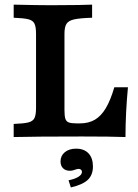

<svg xmlns="http://www.w3.org/2000/svg" viewBox="-20 -591 593 828"><path d="M135.4 -125.8V-445.2Q135.4 -475.4 128.6 -489.1Q121.9 -502.9 102.3 -507.9Q82.8 -512.9 39 -514.5V-571Q141.8 -568.5 199.7 -568.5Q272.7 -569 318.3 -569.4Q348.1 -569.8 377.2 -571V-514.5Q324 -512.9 299.8 -507.4Q275.5 -502 266.8 -488.3Q258 -474.6 258 -445.2V-117.1Q258 -91.2 261.8 -79.2Q265.5 -67.2 276.3 -63.1Q287 -58.9 310.4 -58.9H324.6Q362.2 -58.9 389.1 -74.7Q416 -90.5 436.2 -124.3Q456.4 -158.1 473 -214.6H531.8Q521.4 -106.8 521.1 0Q457.6 -2.4 334.3 -2.4Q133.3 -2.4 39 0V-56.5Q82.8 -58.1 102.3 -63.1Q121.9 -68.1 128.6 -81.8Q135.4 -95.5 135.4 -125.8ZM333.4 150.2Q333.4 144.5 329.4 140.9Q325.3 137.3 318.9 137.3Q313.7 137.3 304.6 140.5Q299.7 142.5 293.7 144Q287.8 145.4 281.2 145.4Q262.7 145.4 251.9 134.6Q241 123.8 241 105.1Q241 80.8 259.5 65.4Q278 50.1 308.2 50.1Q342.5 50.1 361.7 70.3Q380.8 90.5 380.8 126.9Q380.8 163.7 358.5 184.7Q336.2 205.7 285.5 217.3L275.6 186.5Q303 181 318.2 171.4Q333.4 161.8 333.4 150.2Z"/></svg>

Font: Playfair Micro SmCond SmLight
Style: Regular
Weight: 360
Width: 4
Designer: Claus Eggers Sørensen
Foundry: Claus Eggers Sørensen
Version: Version 2.100;Glyphs 3.2 (3219)